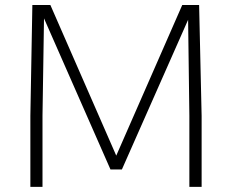

<svg xmlns="http://www.w3.org/2000/svg" viewBox="-20 -730 905 750"><path d="M98.6 0V-277.3L106.4 -710.4H176.8L434.1 -122.1L691.9 -710.4H757.8L767.6 -277.3V0H719.7V-278.3L714.8 -652.8L456.1 -67.9H411.6L151.9 -658.2L146 -276.9V0Z"/></svg>

Font: Comme Thin
Style: Regular
Weight: 250
Version: Version 1.000;gftools[0.9.27]